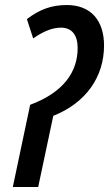

<svg xmlns="http://www.w3.org/2000/svg" viewBox="-20 -744 434 764"><path d="M31 0H132L192 -283C323 -335 394 -439 394 -563C394 -664 340 -724 246 -724C184 -724 137 -706 87 -668L112 -591C153 -620 189 -634 223 -634C266 -634 289 -604 289 -553C289 -460 235 -377 100 -327Z"/></svg>

Font: Noto Sans UI Condensed Medium
Style: Italic
Weight: 500
Width: 3
Italic angle: -12°
Designer: Monotype Design Team
Foundry: Monotype Imaging Inc.
Version: Version 1.901